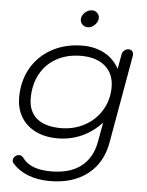

<svg xmlns="http://www.w3.org/2000/svg" viewBox="-62 -743 800 1044"><g transform="rotate(5 338.5 -221.5)"><path d="M47 174Q39 166 39 156Q39 144 49 134.5Q59 125 72 125Q86 125 96 139Q139 198 251 198Q354 198 415 151Q476 104 492 14L511 -91Q462 -38 401 -11Q340 16 270 16Q202 16 150.5 -9.5Q99 -35 71.5 -81Q44 -127 44 -188Q44 -279 84.5 -349Q125 -419 198 -458.5Q271 -498 365 -498Q432 -498 483.5 -470Q535 -442 564 -389L578 -467Q580 -482 591 -491Q602 -500 615 -500Q628 -500 635 -491Q642 -482 640 -467L555 14Q535 127 454.5 189Q374 251 249 251Q183 251 131 231Q79 211 47 174ZM540 -286Q540 -359 492.5 -400.5Q445 -442 361 -442Q285 -442 227.5 -410.5Q170 -379 138.5 -321.5Q107 -264 107 -189Q107 -117 152.5 -79Q198 -41 284 -41Q355 -41 414 -73Q473 -105 506.5 -161.5Q540 -218 540 -286ZM341 -640Q341 -660 359 -677Q377 -694 399 -694Q415 -694 426.5 -682.5Q438 -671 438 -655Q438 -635 420.5 -617.5Q403 -600 382 -600Q365 -600 353 -611.5Q341 -623 341 -640Z"/></g></svg>

Font: Kodchasan Light
Style: Italic
Weight: 300
Italic angle: -10°
Version: Version 1.000; ttfautohint (v1.6)